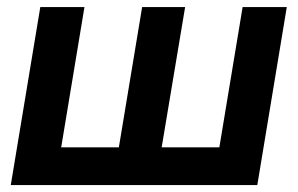

<svg xmlns="http://www.w3.org/2000/svg" viewBox="-20 -536 862 556"><path d="M96.7 -515.6H224.6L157.2 -109.4H324.2L391.6 -515.6H516.1L448.2 -109.4H615.2L682.6 -515.6H810.5L725.1 0H11.2Z"/></svg>

Font: Inter Display Semi Bold
Style: Italic
Weight: 600
Italic angle: -9.39999°
Designer: Rasmus Andersson
Foundry: rsms
Version: Version 4.000;git-4fc901f